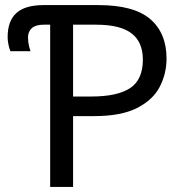

<svg xmlns="http://www.w3.org/2000/svg" viewBox="-20 -734 725 754"><path d="M177 0V-637H151Q120 -637 105 -623.5Q90 -610 90 -587Q90 -570 93.5 -555Q97 -540 100 -533H21Q16 -544 13 -560Q10 -576 10 -588Q10 -652 44.5 -683Q79 -714 151 -714H366Q506 -714 570 -659Q634 -604 634 -504Q634 -445 607.5 -393.5Q581 -342 518.5 -310Q456 -278 349 -278H267V0ZM267 -355H339Q441 -355 491 -388Q541 -421 541 -500Q541 -569 496.5 -603Q452 -637 358 -637H267Z"/></svg>

Font: Apis
Style: Regular
Weight: 400
Designer: Monotype Design Team
Foundry: Monotype Imaging Inc.
Version: Version 2.000; build 0001